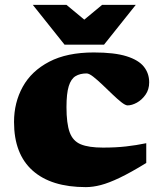

<svg xmlns="http://www.w3.org/2000/svg" viewBox="-20 -752 659 787"><path d="M364.5 -537Q449 -537 498.5 -521.5Q548 -506 569.8 -478.5Q591.5 -451 591.5 -414.5Q591.5 -385 576.5 -363.8Q561.5 -342.5 541 -331.2Q520.5 -320 503 -320Q494 -320 477.2 -333.2Q460.5 -346.5 440.2 -366Q420 -385.5 399.5 -405Q379 -424.5 362 -437.8Q345 -451 335 -451Q308 -451 289.5 -439.8Q271 -428.5 261.8 -398.8Q252.5 -369 252.5 -313Q252.5 -246 265.5 -210Q278.5 -174 311 -160.5Q343.5 -147 402 -147Q455 -147 496.8 -151.8Q538.5 -156.5 579.5 -165V-84Q516 -45 471 -23.5Q426 -2 393.2 6.5Q360.5 15 332 15Q189.5 15 113.5 -53Q37.5 -121 37.5 -252Q37.5 -331.5 73.2 -396.2Q109 -461 181.8 -499Q254.5 -537 364.5 -537ZM536.5 -732 406.5 -569H244.5L114.5 -732H252.5L325.5 -671.5L398.5 -732Z"/></svg>

Font: Newsreader 6pt ExtraBold
Style: Regular
Weight: 800
Designer: Hugues Gentile
Foundry: Production Type
Version: Version 1.003; ttfautohint (v1.8.3)